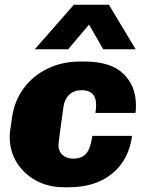

<svg xmlns="http://www.w3.org/2000/svg" viewBox="-20 -781 640 811"><path d="M251 10Q184 10 132 -18.5Q80 -47 50.5 -95Q21 -143 21 -203Q21 -214 23 -230Q25 -246 31 -286Q41 -355 80 -408Q119 -461 180.5 -491Q242 -521 318 -521H338Q447 -521 500.5 -470Q554 -419 554 -339V-322Q554 -313 552 -304H383Q386 -324 386 -339Q386 -369 370.5 -384.5Q355 -400 324 -400Q293 -400 273 -381.5Q253 -363 248 -330Q238 -258 233.5 -224Q229 -190 228 -180Q227 -170 227 -167Q227 -142 244 -126.5Q261 -111 289 -111Q326 -111 344.5 -133Q363 -155 370 -207H538Q524 -105 453.5 -47.5Q383 10 270 10ZM127 -573 292 -761H440L553 -573H416L356 -677L268 -573Z"/></svg>

Font: Chivo Mono Medium Black
Style: Italic
Weight: 900
Italic angle: -8.05°
Monospace: yes
Version: Version 1.008